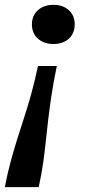

<svg xmlns="http://www.w3.org/2000/svg" viewBox="-23 -578 372 794"><path d="M-3 196H137Q149 142 155.5 95.5Q162 49 166.5 5.5Q171 -38 176.5 -84.5Q182 -131 190 -184.5Q198 -238 212 -305H134Q120 -239 105.5 -187Q91 -135 76 -89.5Q61 -44 47.5 -0.5Q34 43 21 90.5Q8 138 -3 196ZM109 -477Q109 -514 134 -536Q159 -558 198 -558Q237 -558 261.5 -536Q286 -514 286 -477Q286 -440 261.5 -418Q237 -396 198 -396Q159 -396 134 -418Q109 -440 109 -477Z"/></svg>

Font: Roboto Serif 20pt Medium
Style: Italic
Weight: 500
Italic angle: -10°
Version: Version 1.008